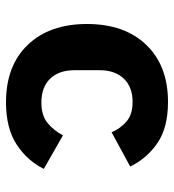

<svg xmlns="http://www.w3.org/2000/svg" viewBox="10 -578 580 640"><g transform="rotate(90 300.0 -258.0)"><path d="M321 12Q199 12 129.5 -60.5Q60 -133 60 -258Q60 -383 129.5 -455.5Q199 -528 320 -528Q405 -528 456.5 -493Q508 -458 535 -402L421 -340Q408 -370 384.5 -390Q361 -410 320 -410Q270 -410 242 -380.5Q214 -351 214 -300V-216Q214 -165 242 -135.5Q270 -106 322 -106Q365 -106 390 -126.5Q415 -147 431 -178L543 -114Q515 -58 461 -23Q407 12 321 12Z"/></g></svg>

Font: Lilex Nerd Font
Style: Bold
Weight: 700
Designer: Mike Abbink, Paul van der Laan, Pieter van Rosmalen, Mikhael Khrustik
Foundry: Mikhael Khrustik
Version: Version 2.400; ttfautohint (v1.8.4.7-5d5b);Nerd Fonts 3.3.0